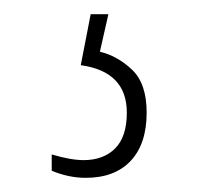

<svg xmlns="http://www.w3.org/2000/svg" viewBox="-20 -29 292 271"><path d="M101 222Q77 222 53 212V189Q80 197 98 197Q126 197 142.5 180.5Q159 164 159 130Q159 72 94 63L108 -9H133L121 44Q146 50 166.5 69.5Q187 89 187 130Q187 174 164.5 198Q142 222 101 222Z"/></svg>

Font: Noto Serif Khmer ExtraCondensed Thin
Style: Regular
Weight: 100
Width: 2
Designer: Danh Hong and the Monotype Design Team
Foundry: Monotype Imaging Inc.
Version: Version 2.004; ttfautohint (v1.8.4.7-5d5b)